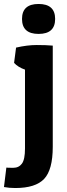

<svg xmlns="http://www.w3.org/2000/svg" viewBox="-56 -740 336 968"><path d="M25 -500Q81 -513 129 -513Q177 -513 210 -510V0Q210 116 166.5 162Q123 208 21 208Q-9 208 -36 203L-24 105Q-17 106 11 106Q39 106 54.5 85Q70 64 70 9V-389Q35 -401 15 -423ZM138.5 -569Q55 -569 55 -644.5Q55 -720 138.5 -720Q222 -720 222 -644.5Q222 -569 138.5 -569Z"/></svg>

Font: Patua One
Style: Regular
Weight: 400
Designer: luciano Vergara
Foundry: Luciano Vergara
Version: Version 1.002